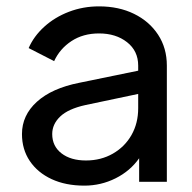

<svg xmlns="http://www.w3.org/2000/svg" viewBox="-20 -571 603 603"><path d="M245 12Q186 12 142 -8.5Q98 -29 73.5 -65.5Q49 -102 49 -150Q49 -209 96 -251.5Q143 -294 229 -311L414 -349V-365Q414 -411 379 -438.5Q344 -466 291 -466Q241 -466 204.5 -442Q168 -418 150 -379L70 -420Q86 -457 119 -487Q152 -517 196.5 -534Q241 -551 291 -551Q353 -551 401 -527.5Q449 -504 476.5 -462Q504 -420 504 -365V0H417V-74Q389 -34 343 -11Q297 12 245 12ZM144 -150Q144 -112 173 -89.5Q202 -67 250 -67Q297 -67 334.5 -88.5Q372 -110 393 -147Q414 -184 414 -231V-276L248 -241Q194 -229 169 -205Q144 -181 144 -150Z"/></svg>

Font: Plus Jakarta Text
Style: Regular
Weight: 400
Designer: Gumpita Rahayu
Foundry: Tokotype Studio
Version: Version 1.000